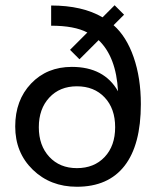

<svg xmlns="http://www.w3.org/2000/svg" viewBox="-20 -700 607 732"><path d="M273 -59Q339 -59 379 -101.5Q419 -144 419 -215Q419 -286 379 -328.5Q339 -371 273 -371Q208 -371 168 -328Q128 -285 128 -215Q128 -145 168 -102Q208 -59 273 -59ZM517 -303Q517 -148 455 -68Q393 12 273 12Q172 12 105 -53Q38 -118 38 -218Q38 -318 98.5 -381.5Q159 -445 254 -445Q377 -445 430 -352Q423 -483 356 -547L283 -474L247 -510L313 -576Q264 -602 175 -602V-679Q294 -679 371 -634L417 -680L453 -644L413 -604Q462 -561 489.5 -482Q517 -403 517 -303Z"/></svg>

Font: Atkinson Hyperlegible Pro
Style: Regular
Weight: 400
Designer: Elliott Scott, Megan Eiswerth, Linus Boman, Theodore Petrosky, Jacob Perez
Foundry: Braille Institute
Version: Version 1.5.1